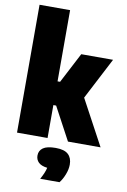

<svg xmlns="http://www.w3.org/2000/svg" viewBox="-111 -872 790 1195"><g transform="rotate(10 283.5 -275.0)"><path d="M39 0V-808H232V-358H248L348 -550H549L412.5 -287L567 0H361L249.5 -208H232V0ZM231 258Q243.5 235 251 217.2Q258.5 199.5 262 183Q224 178.5 206.5 161.2Q189 144 189 118Q189 87 213.8 69.5Q238.5 52 293 52Q348 52 372.5 74.8Q397 97.5 397 139Q397 169 384 202.2Q371 235.5 353 258Z"/></g></svg>

Font: Encode Sans Condensed Black
Style: Regular
Weight: 900
Width: 3
Designer: Multiple Designers
Foundry: Impallari Type
Version: Version 3.000; ttfautohint (v1.8.3) -l 8 -r 50 -G 200 -x 14 